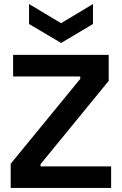

<svg xmlns="http://www.w3.org/2000/svg" viewBox="-20 -932 604 952"><path d="M33 0V-120L378 -541V-553H45V-660H519V-531L181 -118V-107H531V0ZM124 -912 283 -817 441 -912V-813L283 -719L124 -813Z"/></svg>

Font: Bricolage Grotesque 17pt SemiBold
Style: Regular
Weight: 600
Version: Version 1.001;gftools[0.9.33.dev8+g029e19f]